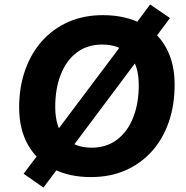

<svg xmlns="http://www.w3.org/2000/svg" viewBox="-20 -784 836 862"><path d="M388 11Q291 11 218.5 -26Q146 -63 106 -133Q66 -203 66 -302Q66 -392 92.5 -468Q119 -544 168.5 -599.5Q218 -655 287 -685.5Q356 -716 442 -716Q540 -716 612.5 -679Q685 -642 724.5 -572Q764 -502 764 -404Q764 -313 738 -237Q712 -161 662.5 -105.5Q613 -50 544 -19.5Q475 11 388 11ZM391 -121Q458 -121 505.5 -157Q553 -193 578 -256.5Q603 -320 603 -401Q603 -494 559 -539Q515 -584 439 -584Q372 -584 325 -548.5Q278 -513 253 -450Q228 -387 228 -304Q228 -212 271.5 -166.5Q315 -121 391 -121ZM175 58 86 -4 175 -122 227 -185 526 -583 567 -647 654 -764 743 -703 655 -585 602 -521 304 -123 263 -59Z"/></svg>

Font: Nunito Sans 12pt ExtraLight ExtraBold
Style: Italic
Weight: 800
Italic angle: -9°
Version: Version 3.101;gftools[0.9.27]